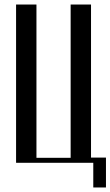

<svg xmlns="http://www.w3.org/2000/svg" viewBox="-20 -719 488 848"><path d="M51 -699H141V-22H292V-699H382V-23H448V109H392V0H51Z"/></svg>

Font: Moniqa SemBd Heading
Style: Regular
Weight: 600
Designer: Rajesh Rajput
Foundry: Rajesh Rajput
Version: Version 1.000